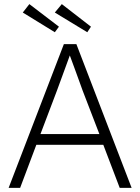

<svg xmlns="http://www.w3.org/2000/svg" viewBox="-20 -915 682 935"><path d="M22 0 291 -700H352L621 0H563L483 -210H157L78 0ZM257 -473 177 -262H464L382 -475Q379 -483 368.5 -512.5Q358 -542 344.5 -578.5Q331 -615 320 -645Q310 -618 297.5 -583.5Q285 -549 273.5 -518Q262 -487 257 -473ZM405 -758 247 -854 281 -895 423 -785ZM247 -758 91 -854 123 -895 267 -785Z"/></svg>

Font: Readex Pro ExtraLight
Style: Regular
Weight: 200
Designer: Bonnie Shaver-Troup, Thomas Jockin
Foundry: Lexend
Version: Version 1.203; ttfautohint (v1.8.3)